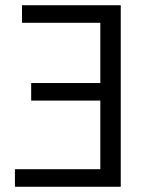

<svg xmlns="http://www.w3.org/2000/svg" viewBox="-20 -713 600 733"><path d="M37 0V-67H363V-329H99V-396H363V-626H64V-693H441V0Z"/></svg>

Font: Ubuntu Sans Mono
Style: Regular
Weight: 400
Monospace: yes
Designer: Dalton Maag Ltd
Foundry: Dalton Maag Ltd
Version: Version 1.006